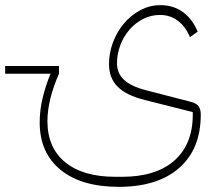

<svg xmlns="http://www.w3.org/2000/svg" viewBox="-106 -485 844 745"><path d="M-86 -229H123V-199Q101 -150 89.5 -103Q78 -56 78 -15Q78 88 147 144.5Q216 201 341 201H368Q499 201 570.5 138Q642 75 642 -40V-50L456 -97Q384 -115 350.5 -148.5Q317 -182 317 -236Q317 -280 332.5 -321Q348 -362 375 -394Q402 -426 438.5 -445.5Q475 -465 517 -465Q567 -465 604 -438Q641 -411 661 -362L631 -341Q614 -382 584 -404.5Q554 -427 515 -427Q480 -427 449.5 -411.5Q419 -396 396.5 -370Q374 -344 361 -310Q348 -276 348 -239Q348 -201 375 -175.5Q402 -150 460 -135L634 -90Q655 -85 664 -73.5Q673 -62 673 -40Q673 93 589.5 166.5Q506 240 355 240Q210 240 129 174Q48 108 48 -10Q48 -57 59.5 -105Q71 -153 90 -199H-86Z"/></svg>

Font: IBM Plex Sans Arabic ExtraLight
Style: Regular
Weight: 200
Designer: Mike Abbink, Paul van der Laan, Pieter van Rosmalen, Wael Morcos, Khajak Apelian
Foundry: Bold Monday
Version: Version 1.1